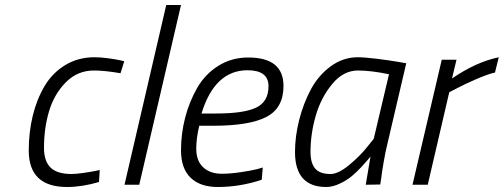

<svg xmlns="http://www.w3.org/2000/svg" viewBox="-20 -739 2015 768"><path d="M358 -510C314.7 -510 275.8 -499.7 241.5 -479C207.2 -458.3 179.5 -430.3 158.5 -395C137.5 -359.7 121.7 -320 111 -276C100.3 -232 95 -185.7 95 -137C95 -39.7 146 9 248 9C288 9 330.7 2.3 376 -11L379 -59L360 -55C346.7 -52.3 330.5 -49.7 311.5 -47C292.5 -44.3 277.3 -43 266 -43C227.3 -43 199.3 -51.7 182 -69C164.7 -86.3 156 -112.3 156 -147C156 -200.3 162.8 -249.7 176.5 -295C190.2 -340.3 212.5 -378.7 243.5 -410C274.5 -441.3 312 -457 356 -457C385.3 -457 420.7 -453.3 462 -446L477 -494L460 -498C448 -500.7 432 -503.3 412 -506C392 -508.7 374 -510 358 -510Z M537 0 704 -719H645L478 0Z M786 -285C821.3 -400.3 882.7 -458 970 -458C1026 -458 1054 -436.7 1054 -394C1054 -352.7 1037.5 -324.2 1004.5 -308.5C971.5 -292.8 918.3 -285 845 -285ZM867 -44C835.7 -44 810.8 -52.7 792.5 -70C774.2 -87.3 765 -112 765 -144C765 -172 769 -202.7 777 -236H833C929.7 -236 1000.7 -247.8 1046 -271.5C1091.3 -295.2 1114 -336.3 1114 -395C1114 -471 1067 -509 973 -509C928.3 -509 888.3 -497.8 853 -475.5C817.7 -453.2 789.5 -423.7 768.5 -387C747.5 -350.3 731.5 -310.7 720.5 -268C709.5 -225.3 704 -182 704 -138C704 -89.3 716.8 -52.7 742.5 -28C768.2 -3.3 804.3 9 851 9C910.3 9 969 -0.7 1027 -20L1031 -69L1007 -62C990.3 -58 968.3 -54 941 -50C913.7 -46 889 -44 867 -44Z M1412 -457C1446.7 -457 1488 -452 1536 -442L1475 -184L1447 -149C1428.3 -125.7 1404.7 -102.2 1376 -78.5C1347.3 -54.8 1322.7 -43 1302 -43C1273.3 -43 1252.8 -50.3 1240.5 -65C1228.2 -79.7 1222 -101.7 1222 -131C1222 -178.3 1228.8 -226.2 1242.5 -274.5C1256.2 -322.8 1278 -365.3 1308 -402C1338 -438.7 1372.7 -457 1412 -457ZM1285 9C1301.7 9 1319.3 4.7 1338 -4C1356.7 -12.7 1372.7 -22.5 1386 -33.5C1399.3 -44.5 1412.5 -57 1425.5 -71C1438.5 -85 1447.2 -94.7 1451.5 -100L1462 -113C1459.3 -99 1453 -61.3 1443 0L1501 -1L1505 -27C1507 -44.3 1510.3 -66.3 1515 -93C1519.7 -119.7 1524.3 -142.3 1529 -161L1605 -486L1570 -492C1546.7 -496 1518.8 -500 1486.5 -504C1454.2 -508 1429 -510 1411 -510C1371.7 -510 1335.5 -497.8 1302.5 -473.5C1269.5 -449.2 1243 -418.2 1223 -380.5C1203 -342.8 1187.5 -302.2 1176.5 -258.5C1165.5 -214.8 1160 -172.3 1160 -131C1160 -37.7 1201.7 9 1285 9Z M1691 0 1777 -370 1808 -386C1828 -396.7 1853.3 -408.7 1884 -422C1914.7 -435.3 1940 -444.3 1960 -449L1975 -510C1914.3 -497.3 1852 -469 1788 -425L1806 -500H1747L1630 0Z"/></svg>

Font: RazerF5 Light
Style: Italic
Weight: 300
Foundry: Razer Inc.
Version: Version 2